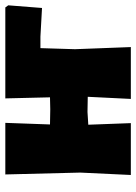

<svg xmlns="http://www.w3.org/2000/svg" viewBox="85 -597 512 722"><g transform="rotate(-90 341.0 -236.0)"><path d="M44 0 53 -190 46 -472H240L234 -304L291 -303L336 -304L332 -472H674L682 -461L672 -334L564 -340H521L517 -210L525 0H330L338 -162L281 -163L233 -160L239 0Z"/></g></svg>

Font: Alegreya Sans Black
Style: Regular
Weight: 900
Designer: Juan Pablo del Peral
Foundry: Huerta Tipografica
Version: Version 2.007